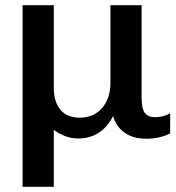

<svg xmlns="http://www.w3.org/2000/svg" viewBox="-20 -520 677 739"><path d="M187 -20C217 2 248 13 281 13C339 13 386 -15 415 -73C434 -15 477 14 545 14C575 14 610 7 635 -7V-84C618 -75 599 -69 578 -69C540 -69 525 -88 525 -145V-500H405V-200C405 -124 361 -67 287 -67C219 -67 187 -113 187 -183V-500H67V199H187Z"/></svg>

Font: Perun SemiBold
Style: Regular
Weight: 600
Foundry: Copyright (c) Stefan Peev, Context Ltd, 2016
Version: Version 1.089